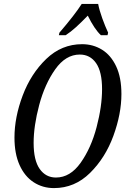

<svg xmlns="http://www.w3.org/2000/svg" viewBox="-20 -951 644 982"><path d="M54 -247Q54 -351 96 -462.5Q138 -574 216.5 -649.5Q295 -725 400 -725Q456 -725 501.5 -697Q547 -669 574 -612Q601 -555 601 -470Q601 -369 560 -256.5Q519 -144 440.5 -66.5Q362 11 256 11Q198 11 152 -19Q106 -49 80 -107Q54 -165 54 -247ZM502 -495Q502 -584 471.5 -628Q441 -672 388 -672Q316 -672 262.5 -596.5Q209 -521 180.5 -414Q152 -307 152 -220Q152 -131 183 -87Q214 -43 266 -43Q339 -43 392.5 -118.5Q446 -194 474 -300.5Q502 -407 502 -495ZM284 -784Q363 -876 398 -931H482Q488 -899 503 -857.5Q518 -816 533 -784L530 -771H496Q463 -802 429 -871Q394 -835 368 -811.5Q342 -788 316 -771H281Z"/></svg>

Font: Noto Serif Cond
Style: Italic
Weight: 400
Width: 3
Italic angle: -12°
Designer: Monotype Design Team
Foundry: Monotype Imaging Inc.
Version: Version 1.001